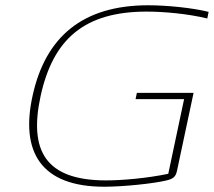

<svg xmlns="http://www.w3.org/2000/svg" viewBox="-20 -699 811 728"><path d="M766 -629 771 -654C711 -669 614 -679 542 -679C293 -679 153 -559 104 -338C56 -123 135 9 375 9C448 9 563 -3 612 -15C636 -21 646 -28 651 -51L714 -347H499L494 -323H678L618 -40C536 -23 443 -15 382 -15C152 -15 89 -128 134 -335C181 -550 299 -655 536 -655C601 -655 691 -647 766 -629Z"/></svg>

Font: LT Wave Thin
Style: Italic
Weight: 100
Designer: Daniel Lyons
Version: Version 2.5 (Glyphs App)